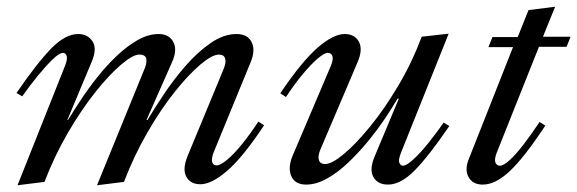

<svg xmlns="http://www.w3.org/2000/svg" viewBox="-20 -540 1714 570"><path d="M32 10 172 -342Q181 -364 178 -373.5Q175 -383 167 -383Q156 -383 135.5 -363Q115 -343 91 -313.5Q67 -284 46 -254L29 -264Q90 -353 132 -396Q174 -439 212 -439Q240 -439 254.5 -417.5Q269 -396 252 -356L180 -184H182Q198 -210 220 -243.5Q242 -277 269 -311Q296 -345 326.5 -374Q357 -403 388.5 -421Q420 -439 451 -439Q482 -439 494.5 -415.5Q507 -392 491 -356L415 -184H418Q437 -216 466 -259.5Q495 -303 530.5 -344Q566 -385 605 -412Q644 -439 682 -439Q715 -439 727 -415Q739 -391 724 -355L614 -87Q607 -68 610 -58.5Q613 -49 623 -49Q634 -49 654 -65.5Q674 -82 698 -111.5Q722 -141 747 -179L764 -168Q701 -73 654.5 -33Q608 7 575 7Q545 7 533 -15.5Q521 -38 537 -77L643 -333Q652 -354 648.5 -366Q645 -378 630 -378Q610 -378 575 -348.5Q540 -319 498.5 -267Q457 -215 417.5 -146.5Q378 -78 348 0L268 10L408 -333Q416 -350 414.5 -364Q413 -378 393 -378Q375 -378 340 -348.5Q305 -319 263.5 -267Q222 -215 182 -146.5Q142 -78 112 0Z M889 8Q856 8 845 -16.5Q834 -41 848 -76L962 -344Q970 -363 967 -373Q964 -383 953 -383Q943 -383 923 -366Q903 -349 878.5 -319.5Q854 -290 829 -252L812 -263Q877 -359 923.5 -399Q970 -439 1003 -439Q1033 -439 1045.5 -416Q1058 -393 1041 -354L932 -98Q923 -78 926.5 -65.5Q930 -53 945 -53Q965 -53 1000.5 -82.5Q1036 -112 1078.5 -164Q1121 -216 1162 -285Q1203 -354 1232 -431L1312 -440L1171 -88Q1162 -66 1165.5 -57Q1169 -48 1176 -48Q1187 -48 1208 -67.5Q1229 -87 1253 -117Q1277 -147 1297 -176L1314 -166Q1254 -78 1212 -35Q1170 8 1132 8Q1101 8 1088.5 -14.5Q1076 -37 1092 -75L1164 -247H1160Q1145 -221 1122.5 -187.5Q1100 -154 1072 -120Q1044 -86 1013.5 -57Q983 -28 951 -10Q919 8 889 8Z M1413 8Q1384 8 1371.5 -13.5Q1359 -35 1371 -66L1503 -400H1430L1442 -430H1517L1549 -510L1628 -520L1592 -431H1674L1662 -401H1580L1454 -85Q1447 -66 1451 -57Q1455 -48 1464 -48Q1475 -48 1493.5 -65Q1512 -82 1535 -112Q1558 -142 1582 -178L1599 -167Q1536 -72 1493.5 -32Q1451 8 1413 8Z"/></svg>

Font: Ibarra Real Nova Medium
Style: Italic
Weight: 500
Italic angle: -22°
Designer: Jose Maria Ribagorda & Octavio Pardo
Foundry: Octavio Pardo
Version: Version 2.000